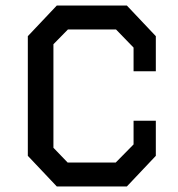

<svg xmlns="http://www.w3.org/2000/svg" viewBox="-20 -670 640 690"><path d="M460 -236H540V-110L436 0H184L80 -110V-540L184 -650H436L540 -540V-414H460V-499L397 -564H224L172 -511V-139L223 -86H396L460 -151Z"/></svg>

Font: Graduate
Style: Regular
Weight: 400
Version: Version 1.001